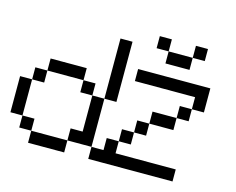

<svg xmlns="http://www.w3.org/2000/svg" viewBox="-113 -1015 1457 1185"><g transform="rotate(15 615.5 -423.0)"><path d="M1000 -769.2V-846.2H1076.9V-769.2ZM846.2 -769.2H1000V-692.3H846.2ZM769.2 -846.2H846.2V-769.2H769.2ZM615.4 0V-153.8H692.3V-76.9H1076.9V0ZM692.3 -153.8V-230.8H769.2V-153.8ZM769.2 -230.8V-307.7H846.2V-230.8ZM846.2 -307.7V-384.6H1000V-307.7ZM1000 -384.6V-461.5H1076.9V-384.6ZM1076.9 -461.5V-538.5H692.3V-615.4H1153.8V-461.5ZM153.8 0V-76.9H384.6V0ZM538.5 0V-76.9H615.4V0ZM76.9 -76.9V-153.8H153.8V-76.9ZM0 -153.8V-384.6H76.9V-153.8ZM384.6 -76.9V-153.8H461.5V-384.6H538.5V-76.9ZM76.9 -384.6V-461.5H153.8V-384.6ZM384.6 -384.6V-461.5H461.5V-384.6ZM153.8 -461.5V-538.5H384.6V-461.5ZM538.5 -384.6V-769.2H615.4V-384.6Z"/></g></svg>

Font: Mintsoda - Lime Green 13x16
Style: Regular
Weight: 400
Designer: Mintsoda-15
Version: Version 1.0